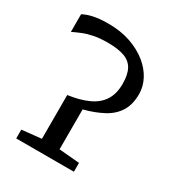

<svg xmlns="http://www.w3.org/2000/svg" viewBox="-141 -654 685 744"><g transform="rotate(30 201.0 -282.0)"><path d="M41.5 0V-39.5L128.5 -48.5V-244.5Q181.5 -252 218.2 -268.8Q255 -285.5 274 -315Q293 -344.5 293 -389Q293 -430 280 -454Q267 -478 238.8 -488.5Q210.5 -499 164 -499Q129.5 -499 103.8 -494Q78 -489 58 -481Q38 -473 18.5 -463.5V-542.5Q38 -553 64.8 -558.5Q91.5 -564 129 -564Q184.5 -564 228.5 -548.8Q272.5 -533.5 303.8 -508.2Q335 -483 351.5 -451.5Q368 -420 368 -387Q368 -339.5 348.2 -308.2Q328.5 -277 292.2 -257.8Q256 -238.5 208 -226V-47.5L299.5 -39.5V0Z"/></g></svg>

Font: Merriweather 36pt Light
Style: Regular
Weight: 300
Designer: Eben Sorkin
Foundry: Eben Sorkin
Version: Version 2.100